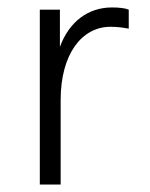

<svg xmlns="http://www.w3.org/2000/svg" viewBox="-20 -496 402 516"><path d="M143 0V-227C143 -351 200 -424 277 -424C294 -424 310 -422 326 -419V-470C317 -474 300 -476 281 -476C217 -476 166 -438 141 -370V-470H87V0Z"/></svg>

Font: Gantari Light
Style: Regular
Weight: 300
Designer: Anugrah Pasau
Foundry: Lafontype
Version: Version 1.000